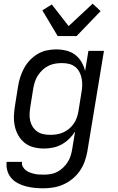

<svg xmlns="http://www.w3.org/2000/svg" viewBox="-20 -795 640 1038"><path d="M214 223Q189 223 165.5 220.5Q142 218 119 212Q96 206 75.5 195Q55 184 40.5 167Q26 150 19.5 127Q13 104 16 80H99Q97 94 103 105.5Q109 117 119 125Q129 133 141 137.5Q153 142 166 145Q179 148 192.5 148.5Q206 149 220 149Q237 149 255 146Q273 143 290 134Q307 125 321 111.5Q335 98 345.5 82Q356 66 361.5 48.5Q367 31 370 13L386 -84Q373 -63 354 -44.5Q335 -26 313 -14Q291 -2 266.5 3Q242 8 218 8Q189 8 161.5 1Q134 -6 113 -23Q92 -40 78.5 -64Q65 -88 59.5 -115.5Q54 -143 55.5 -172Q57 -201 62 -230L78 -330Q82 -355 90 -379.5Q98 -404 110.5 -427Q123 -450 142 -470Q161 -490 184 -503.5Q207 -517 232.5 -522.5Q258 -528 283 -528Q311 -528 338 -521.5Q365 -515 386 -499Q407 -483 420.5 -460Q434 -437 440 -411L458 -520H542L452 25Q447 52 437.5 78.5Q428 105 411.5 129Q395 153 371.5 172Q348 191 322 202.5Q296 214 268.5 218.5Q241 223 214 223ZM251 -66Q268 -66 285.5 -68.5Q303 -71 320.5 -78.5Q338 -86 352.5 -98Q367 -110 378 -125.5Q389 -141 395 -158.5Q401 -176 404 -193L420 -293Q424 -313 424.5 -332.5Q425 -352 421.5 -370.5Q418 -389 409.5 -405.5Q401 -422 386.5 -433.5Q372 -445 353.5 -449.5Q335 -454 315 -454Q297 -454 278.5 -451Q260 -448 242.5 -439.5Q225 -431 210.5 -417.5Q196 -404 185.5 -388Q175 -372 169 -354Q163 -336 160 -318L144 -218Q141 -199 140 -180Q139 -161 143 -143Q147 -125 156.5 -110Q166 -95 180.5 -84.5Q195 -74 213.5 -70Q232 -66 251 -66ZM292 -600 209 -739 260 -771 351 -654 481 -775 524 -735 394 -600Z"/></svg>

Font: Iosevka Aile Oblique
Style: Regular
Weight: 400
Italic angle: -9°
Designer: Belleve Invis
Foundry: Belleve Invis
Version: Version 31.1.0; ttfautohint (v1.8.4)